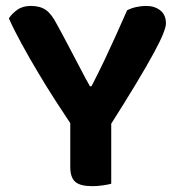

<svg xmlns="http://www.w3.org/2000/svg" viewBox="-20 -631 606 658"><path d="M355.6 -198.2H227.8Q201.8 -236.9 171 -284.7Q140.1 -332.5 110 -383.2Q79.8 -433.8 53.7 -481.6Q27.5 -529.5 10.4 -568.1Q20.4 -583.8 39 -597.2Q57.6 -610.7 85.5 -610.7Q117.7 -610.7 137.4 -596.7Q157.1 -582.8 175.4 -546.9Q179.8 -539.1 191.4 -517.6Q202.9 -496 217.6 -468.1Q232.3 -440.2 247 -412.2Q261.7 -384.2 272.9 -363.1Q284.1 -342.1 288.2 -335.3H293.5Q318 -382.7 337.4 -423.5Q356.8 -464.3 375.6 -506Q394.3 -547.8 415.7 -595.8Q429.6 -603.1 447.2 -606.9Q464.8 -610.7 480.4 -610.7Q509.9 -610.7 529.3 -595.4Q548.7 -580.2 548.7 -550.3Q548.7 -539 538.8 -514.4Q529 -489.8 506.6 -448.6Q484.2 -407.3 447.2 -345.7Q410.2 -284 355.6 -198.2ZM220.8 -251.1H361.2V-1.3Q352.3 1.3 333.9 4.1Q315.4 7 296.5 7Q254.7 7 237.8 -8Q220.8 -22.9 220.8 -59.1Z"/></svg>

Font: Baloo Tammudu 2
Style: Regular
Weight: 400
Designer: Maithili Shingre, Omkar Shende and Ek Type
Foundry: Ek Type
Version: Version 1.700